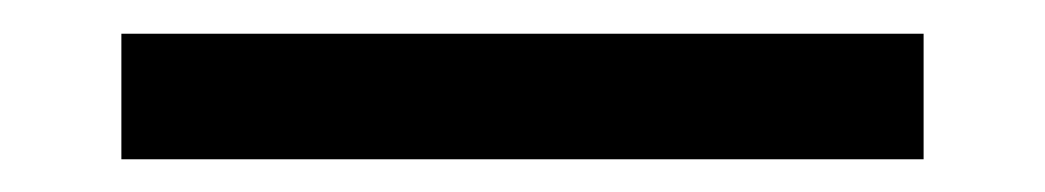

<svg xmlns="http://www.w3.org/2000/svg" viewBox="-20 -404 626 115"><path d="M52.7 -308.6H533.2V-383.8H52.7Z"/></svg>

Font: Cascadia Mono PL SemiLight
Style: Regular
Weight: 350
Monospace: yes
Designer: Aaron Bell
Foundry: Saja Typeworks
Version: Version 2404.023